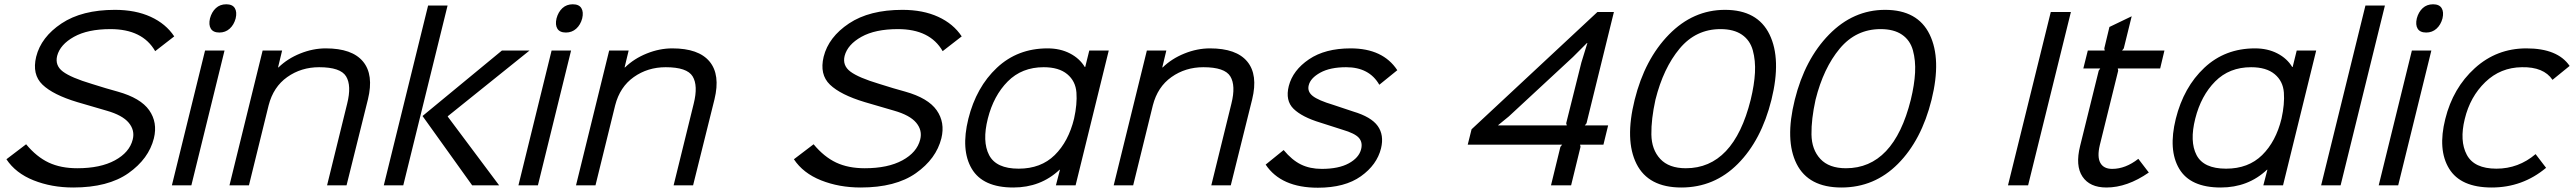

<svg xmlns="http://www.w3.org/2000/svg" viewBox="-20 -866 12025 897"><path d="M699 -220Q675 -124 580 -57Q485 10 322 10Q221 10 137 -23.5Q53 -57 10 -122L102 -192Q151 -133 207.5 -106.5Q264 -80 341 -80Q449 -80 517 -117Q585 -154 600 -214Q611 -257 581.5 -292.5Q552 -328 478 -349Q470 -352 409.5 -369Q349 -386 341 -389Q228 -423 178.5 -470.5Q129 -518 149 -601Q172 -693 267.5 -756.5Q363 -820 517 -820Q613 -820 684 -787.5Q755 -755 794 -696L705 -627Q646 -730 496 -730Q390 -730 325.5 -694Q261 -658 247 -605Q236 -560 274 -531.5Q312 -503 409 -474Q478 -452 530 -438Q637 -408 677 -351Q717 -294 699 -220Z M1029 -630 874 0H783L938 -630ZM1081 -780Q1073 -750 1053 -732Q1033 -714 1005 -714Q976 -714 965 -732Q954 -750 961 -780Q969 -810 988.5 -828Q1008 -846 1037 -846Q1066 -846 1077 -828Q1088 -810 1081 -780Z M1699 -402 1599 0H1508L1602 -382Q1623 -466 1597 -509Q1571 -552 1471 -552Q1387 -552 1322 -506Q1257 -460 1235 -374L1143 0H1052L1207 -630H1298L1279 -551H1281Q1323 -592 1382.5 -616Q1442 -640 1502 -640Q1625 -640 1676 -578.5Q1727 -517 1699 -402Z M2071 -840 1864 0H1773L1980 -840ZM2072 -321 2312 0H2186L1954 -324L2325 -630H2454L2072 -323Z M2648 -630 2493 0H2402L2557 -630ZM2700 -780Q2692 -750 2672 -732Q2652 -714 2624 -714Q2595 -714 2584 -732Q2573 -750 2580 -780Q2588 -810 2607.5 -828Q2627 -846 2656 -846Q2685 -846 2696 -828Q2707 -810 2700 -780Z M3318 -402 3218 0H3127L3221 -382Q3242 -466 3216 -509Q3190 -552 3090 -552Q3006 -552 2941 -506Q2876 -460 2854 -374L2762 0H2671L2826 -630H2917L2898 -551H2900Q2942 -592 3001.5 -616Q3061 -640 3121 -640Q3244 -640 3295 -578.5Q3346 -517 3318 -402Z M4378 -220Q4354 -124 4259 -57Q4164 10 4001 10Q3900 10 3816 -23.5Q3732 -57 3689 -122L3781 -192Q3830 -133 3886.5 -106.5Q3943 -80 4020 -80Q4128 -80 4196 -117Q4264 -154 4279 -214Q4290 -257 4260.5 -292.5Q4231 -328 4157 -349Q4149 -352 4088.5 -369Q4028 -386 4020 -389Q3907 -423 3857.5 -470.5Q3808 -518 3828 -601Q3851 -693 3946.5 -756.5Q4042 -820 4196 -820Q4292 -820 4363 -787.5Q4434 -755 4473 -696L4384 -627Q4325 -730 4175 -730Q4069 -730 4004.5 -694Q3940 -658 3926 -605Q3915 -560 3953 -531.5Q3991 -503 4088 -474Q4157 -452 4209 -438Q4316 -408 4356 -351Q4396 -294 4378 -220Z M4998 -312Q5013 -380 5009 -433.5Q5005 -487 4966 -519.5Q4927 -552 4856 -552Q4754 -552 4688 -485.5Q4622 -419 4595 -312Q4568 -205 4601 -141.5Q4634 -78 4739 -78Q4843 -78 4907.5 -141.5Q4972 -205 4998 -312ZM5160 -630 5005 0H4913L4932 -73H4930Q4842 10 4714 10Q4572 10 4520 -77.5Q4468 -165 4504 -311Q4541 -459 4637.5 -549.5Q4734 -640 4874 -640Q4933 -640 4978.5 -616.5Q5024 -593 5048 -553H5050L5069 -630Z M5830 -402 5730 0H5639L5733 -382Q5754 -466 5728 -509Q5702 -552 5602 -552Q5518 -552 5453 -506Q5388 -460 5366 -374L5274 0H5183L5338 -630H5429L5410 -551H5412Q5454 -592 5513.5 -616Q5573 -640 5633 -640Q5756 -640 5807 -578.5Q5858 -517 5830 -402Z M6432 -173Q6413 -96 6338 -42.5Q6263 11 6137 11Q5965 11 5893 -97L5977 -165Q6016 -118 6058 -97.5Q6100 -77 6155 -77Q6234 -77 6281.5 -103Q6329 -129 6339 -169Q6347 -201 6328.5 -222Q6310 -243 6252 -260Q6200 -276 6149 -293Q6063 -319 6023.5 -357.5Q5984 -396 6001 -464Q6020 -538 6095.5 -589Q6171 -640 6290 -640Q6441 -640 6508 -538L6424 -470Q6377 -552 6269 -552Q6194 -552 6148 -526.5Q6102 -501 6094 -467Q6087 -438 6113 -417.5Q6139 -397 6209 -376L6302 -345Q6386 -320 6416.5 -277.5Q6447 -235 6432 -173Z M7368 -574 7396 -665H7394L7329 -600L7029 -322L6980 -282L6979 -280H7300L7297 -290ZM7493 -280 7471 -190H7362L7364 -180L7320 0H7226L7270 -180L7278 -190H6837L6855 -262L7443 -810H7520L7392 -290L7384 -280Z M8159 -400Q8176 -470 8179 -526.5Q8182 -583 8169 -630.5Q8156 -678 8118 -704Q8080 -730 8018 -730Q7903 -730 7827 -639Q7751 -548 7714 -400Q7694 -309 7695 -238Q7696 -167 7736.5 -123.5Q7777 -80 7856 -80Q8079 -80 8159 -400ZM8256 -400Q8209 -211 8099 -100.5Q7989 10 7835 10Q7681 10 7625.5 -100.5Q7570 -211 7617 -400Q7664 -589 7777 -704.5Q7890 -820 8039 -820Q8191 -820 8247 -705Q8303 -590 8256 -400Z M8907 -400Q8924 -470 8927 -526.5Q8930 -583 8917 -630.5Q8904 -678 8866 -704Q8828 -730 8766 -730Q8651 -730 8575 -639Q8499 -548 8462 -400Q8442 -309 8443 -238Q8444 -167 8484.5 -123.5Q8525 -80 8604 -80Q8827 -80 8907 -400ZM9004 -400Q8957 -211 8847 -100.5Q8737 10 8583 10Q8429 10 8373.5 -100.5Q8318 -211 8365 -400Q8412 -589 8525 -704.5Q8638 -820 8787 -820Q8939 -820 8995 -705Q9051 -590 9004 -400Z M9655 -810 9455 0H9361L9561 -810Z M9970 -124 10019 -60Q9918 10 9821 10Q9743 10 9709 -41Q9675 -92 9698 -184L9785 -536L9792 -546H9713L9734 -630H9813L9811 -640L9835 -740L9939 -790L9902 -640L9894 -630H10092L10072 -546H9874L9876 -536L9790 -188Q9777 -133 9792.5 -105Q9808 -77 9848 -77Q9910 -77 9970 -124Z M10639 -312Q10654 -380 10650 -433.5Q10646 -487 10607 -519.5Q10568 -552 10497 -552Q10395 -552 10329 -485.5Q10263 -419 10236 -312Q10209 -205 10242 -141.5Q10275 -78 10380 -78Q10484 -78 10548.5 -141.5Q10613 -205 10639 -312ZM10801 -630 10646 0H10554L10573 -73H10571Q10483 10 10355 10Q10213 10 10161 -77.5Q10109 -165 10145 -311Q10182 -459 10278.5 -549.5Q10375 -640 10515 -640Q10574 -640 10619.5 -616.5Q10665 -593 10689 -553H10691L10710 -630Z M11122 -840 10915 0H10824L11031 -840Z M11339 -630 11184 0H11093L11248 -630ZM11391 -780Q11383 -750 11363 -732Q11343 -714 11315 -714Q11286 -714 11275 -732Q11264 -750 11271 -780Q11279 -810 11298.5 -828Q11318 -846 11347 -846Q11376 -846 11387 -828Q11398 -810 11391 -780Z M11826 -146 11875 -82Q11765 10 11621 10Q11476 10 11422 -78Q11368 -166 11404 -310Q11440 -455 11542 -547.5Q11644 -640 11783 -640Q11929 -640 11985 -558L11905 -493Q11864 -554 11762 -552Q11662 -551 11591 -482.5Q11520 -414 11495 -310Q11470 -208 11504.5 -143Q11539 -78 11643 -78Q11746 -78 11826 -146Z"/></svg>

Font: Sinkin Sans 400 Italic
Style: Italic
Weight: 400
Italic angle: -112°
Designer: Keith Bates
Foundry: K-Type
Version: Sinkin Sans (version 1.0)  by Keith Bates   •   © 2014   www